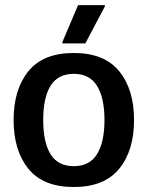

<svg xmlns="http://www.w3.org/2000/svg" viewBox="-20 -720 578 752"><path d="M269.2 12.5Q149.2 12.5 91.3 -58.8Q33.3 -130 33.3 -250Q33.3 -370 91.3 -441.2Q149.2 -512.5 269.2 -512.5Q388.3 -512.5 446.7 -441.2Q505 -370 505 -250Q505 -130 446.7 -58.8Q388.3 12.5 269.2 12.5ZM269.2 -69.2Q330.8 -69.2 360 -116.2Q389.2 -163.3 389.2 -250Q389.2 -336.7 360 -383.8Q330.8 -430.8 269.2 -430.8Q206.7 -430.8 177.9 -383.8Q149.2 -336.7 149.2 -250Q149.2 -163.3 177.9 -116.2Q206.7 -69.2 269.2 -69.2ZM224.2 -550V-555L285.8 -700H390.8V-695L314.2 -550Z"/></svg>

Font: Familjen Grotesk GF Medium
Style: Regular
Weight: 500
Designer: Anders Wikstroem, Jonas Baeckman, Matilda Gysing, Kristian Moeller
Foundry: Familjen STHLM AB
Version: Version 2.000; Beta; Release 4; Build 6